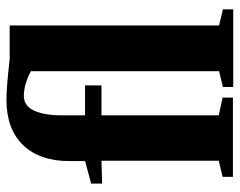

<svg xmlns="http://www.w3.org/2000/svg" viewBox="-94 -649 744 596"><g transform="rotate(-90 278.0 -351.0)"><path d="M77 -408 6 -406V-440L76 -459V-508Q76 -600 126 -652Q176 -703 267 -703Q305 -703 392 -693H497V-43L547 -31V1H306V-31L355 -43V-627Q314 -649 278 -649Q248 -649 233 -618Q218 -586 218 -531V-459H311V-408H218V-44L273 -32V0H27V-32L77 -44Z"/></g></svg>

Font: Libra Serif Modern
Style: Bold
Weight: 700
Designer: Stefan Peev, Context Ltd
Foundry: Ascender Corporation
Version: Version 1.000